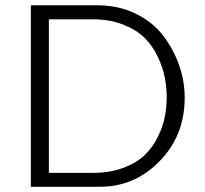

<svg xmlns="http://www.w3.org/2000/svg" viewBox="-20 -715 786 735"><path d="M98.1 0V-694.8H352.1Q434.1 -694.8 500 -662.4Q565.9 -629.9 605.5 -577.4Q645 -524.9 666 -464.4Q687 -403.8 687 -341.8Q687 -204.6 602.1 -109.9Q517.1 -15.1 399.9 -2Q382.8 0 348.1 0ZM167 -53.2H335Q399.9 -53.2 450.9 -72Q502 -90.8 533 -120.4Q564 -149.9 583.5 -189.5Q603 -229 610.6 -266.1Q618.2 -303.2 618.2 -341.8Q618.2 -381.8 610.6 -419.9Q603 -458 583.5 -499Q564 -540 533 -570.6Q502 -601.1 450.9 -621.1Q399.9 -641.1 335 -641.1H167Z"/></svg>

Font: CMU Bright
Style: Roman
Weight: 500
Version: Version 0.7.0